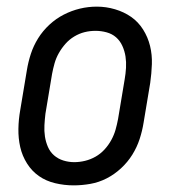

<svg xmlns="http://www.w3.org/2000/svg" viewBox="-20 -551 540 579"><path d="M202 8Q174 8 146.5 1.5Q119 -5 97.5 -20Q76 -35 61.5 -58Q47 -81 41 -107.5Q35 -134 35.5 -162.5Q36 -191 41 -219L61 -339Q65 -364 73 -388.5Q81 -413 95 -435.5Q109 -458 129 -476.5Q149 -495 172.5 -507Q196 -519 221 -525Q246 -531 272 -531Q300 -531 327 -523Q354 -515 375.5 -500Q397 -485 411.5 -462Q426 -439 432.5 -412.5Q439 -386 438 -357.5Q437 -329 433 -301L413 -181Q409 -156 401 -131.5Q393 -107 379 -84.5Q365 -62 345 -43.5Q325 -25 301.5 -13Q278 -1 252.5 3.5Q227 8 202 8ZM204 -62Q220 -62 236.5 -66Q253 -70 268 -78.5Q283 -87 295 -100Q307 -113 315.5 -128.5Q324 -144 328.5 -160Q333 -176 336 -192L356 -312Q359 -329 360 -346.5Q361 -364 358.5 -380.5Q356 -397 349 -412.5Q342 -428 330 -438.5Q318 -449 301.5 -453.5Q285 -458 268 -458Q251 -458 235 -454Q219 -450 204 -441Q189 -432 177.5 -419Q166 -406 157.5 -391Q149 -376 144.5 -360Q140 -344 137 -328L117 -208Q115 -191 114 -173.5Q113 -156 115.5 -139.5Q118 -123 124.5 -108Q131 -93 143 -82.5Q155 -72 171 -67Q187 -62 204 -62Z"/></svg>

Font: Iosevka Gothic
Style: Italic
Weight: 400
Italic angle: -9°
Monospace: yes
Designer: Belleve Invis
Foundry: Belleve Invis
Version: Version 15.5.1; ttfautohint (v1.8.4)